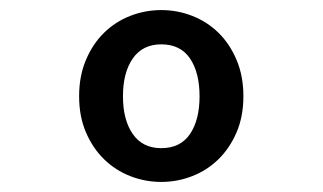

<svg xmlns="http://www.w3.org/2000/svg" viewBox="-20 -738 640 381"><path d="M300 -377Q268 -377 238.5 -388.5Q209 -400 186.5 -422Q164 -444 150.5 -475.5Q137 -507 137 -547Q137 -587 150.5 -619Q164 -651 186.5 -673Q209 -695 238.5 -706.5Q268 -718 300 -718Q332 -718 361.5 -706.5Q391 -695 413.5 -673Q436 -651 449.5 -619Q463 -587 463 -547Q463 -507 449.5 -475.5Q436 -444 413.5 -422Q391 -400 361.5 -388.5Q332 -377 300 -377ZM300 -444Q338 -444 357 -472Q376 -500 376 -547Q376 -594 357 -622Q338 -650 300 -650Q263 -650 243.5 -622Q224 -594 224 -547Q224 -500 243.5 -472Q263 -444 300 -444Z"/></svg>

Font: Source Code Pro Semibold
Style: Regular
Weight: 600
Monospace: yes
Designer: Paul D. Hunt, Teo Tuominen
Foundry: Adobe Systems Incorporated
Version: Version 2.030;PS 1.000;hotconv 16.6.51;makeotf.lib2.5.65220